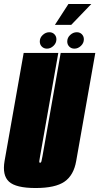

<svg xmlns="http://www.w3.org/2000/svg" viewBox="-45 -941 499 965"><path d="M134 4Q35 4 0.2 -28Q-34.5 -60 -22 -132L74 -675H248L156.5 -156Q153.5 -140 152.5 -131.5Q152 -125.5 154 -123.5Q155 -123 156.5 -123Q161.5 -123 163.5 -131.5Q165.5 -140 168.5 -156L260 -675H434L338 -132Q325.5 -60 279.2 -28Q233 4 134 4ZM191 -696.5Q175.5 -696.5 165.2 -706.8Q155 -717 155 -732.5Q155 -751.5 169.8 -765.2Q184.5 -779 203 -779Q218.5 -779 228.5 -768.8Q238.5 -758.5 238.5 -743.5Q238.5 -724.5 223.8 -710.5Q209 -696.5 191 -696.5ZM329 -696.5Q313.5 -696.5 303.2 -706.8Q293 -717 293 -732.5Q293 -751.5 307.8 -765.2Q322.5 -779 341 -779Q356.5 -779 366.5 -768.8Q376.5 -758.5 376.5 -743.5Q376.5 -724.5 361.8 -710.5Q347 -696.5 329 -696.5ZM231 -816 299 -921H414L313 -816Z"/></svg>

Font: Anybody UltraCondensed Black
Style: Italic
Weight: 900
Width: 1
Italic angle: -10°
Designer: Tyler Finck
Foundry: Etcetera Type Company
Version: Version 1.010; ttfautohint (v1.8.3) -l 8 -r 50 -G 200 -x 14 